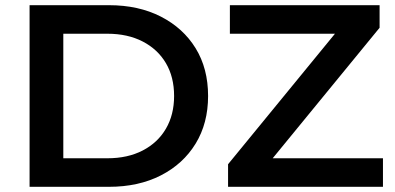

<svg xmlns="http://www.w3.org/2000/svg" viewBox="-20 -720 1522 740"><path d="M94 0V-700H400Q514 -700 600 -656Q686 -612 734 -534Q782 -456 782 -350Q782 -245 734 -166.5Q686 -88 600 -44Q514 0 400 0ZM224 -110H394Q472 -110 530 -140Q588 -170 619.5 -224Q651 -278 651 -350Q651 -423 619.5 -476.5Q588 -530 530 -560Q472 -590 394 -590H224ZM859 0V-87L1271 -590H866V-700H1443V-613L1031 -110H1456V0Z"/></svg>

Font: Montserrat Thin SemiBold
Style: Regular
Weight: 600
Version: Version 9.000